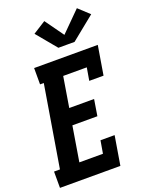

<svg xmlns="http://www.w3.org/2000/svg" viewBox="-185 -1075 893 1162"><g transform="rotate(-20 261.5 -493.5)"><path d="M-7 0V-105H31L118 -630H94V-735H504L473 -548H381L395 -630H243L211 -435H371L354 -330H193L156 -105H308L322 -187H413L382 0ZM274 -800 167 -929 249 -981 335 -861 461 -987 530 -923 378 -800Z"/></g></svg>

Font: Iosevka Slab Extrabold
Style: Italic
Weight: 800
Italic angle: -9°
Monospace: yes
Designer: Belleve Invis
Foundry: Belleve Invis
Version: Version 11.1.0; ttfautohint (v1.8.3)